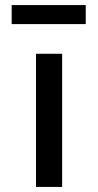

<svg xmlns="http://www.w3.org/2000/svg" viewBox="-20 -737 387 757"><path d="M122 0V-525H225V0ZM26 -642V-717H318V-642Z"/></svg>

Font: Lexend Exa
Style: Regular
Weight: 400
Designer: Bonnie Shaver-Troup, Thomas Jockin
Foundry: Lexend
Version: Version 1.007